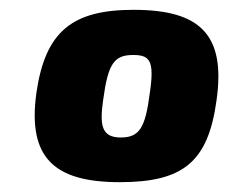

<svg xmlns="http://www.w3.org/2000/svg" viewBox="-20 -639 475 391"><path d="M252 -619C127 -619 72 -575 54 -449C36 -317 91 -268 224 -268C354 -268 404 -310 421 -435C440 -569 387 -619 252 -619ZM251 -527C285 -527 295 -516 285 -449C276 -379 264 -359 226 -359C186 -359 183 -385 190 -435C200 -509 212 -527 251 -527Z"/></svg>

Font: Exo 2 Extra Bold
Style: Italic
Weight: 800
Italic angle: -8°
Designer: Natanael Gama
Version: Version 1.001;PS 001.001;hotconv 1.0.88;makeotf.lib2.5.64775